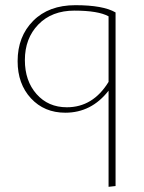

<svg xmlns="http://www.w3.org/2000/svg" viewBox="-20 -432 556 741"><path d="M271 -412Q378 -412 426 -384V286L399 289V-82Q333 3 232 3Q151 3 99.5 -52.5Q48 -108 48 -196Q48 -291 108 -351.5Q168 -412 271 -412ZM238 -18Q339 -18 399 -116V-369Q359 -391 267 -391Q180 -391 128 -337.5Q76 -284 76 -200Q76 -120 121 -69Q166 -18 238 -18Z"/></svg>

Font: EauTestInfant Extralight
Style: Regular
Weight: 250
Designer: Christian Thalmann (Catharsis Fonts)
Version: Version 0.001;PS 000.001;hotconv 1.0.88;makeotf.lib2.5.64775